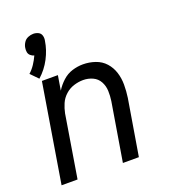

<svg xmlns="http://www.w3.org/2000/svg" viewBox="-140 -870 856 971"><g transform="rotate(-20 288.0 -384.5)"><path d="M103 -545Q141 -579 164.5 -624Q188 -669 195 -716Q198 -730 194 -743.5Q190 -757 177.5 -763Q165 -769 151 -769Q137 -769 122.5 -763Q108 -757 99.5 -743.5Q91 -730 89 -716Q87 -704 89 -693Q91 -682 99.5 -674.5Q108 -667 119 -664Q109 -642 95.5 -621.5Q82 -601 64 -585ZM24 0H110L165 -336Q170 -361 180.5 -385.5Q191 -410 211.5 -428.5Q232 -447 257.5 -455Q283 -463 308 -463Q335 -463 359 -452Q383 -441 395.5 -418Q408 -395 409 -368Q410 -341 406 -314L354 0H440L490 -301Q495 -336 495 -370.5Q495 -405 485 -436.5Q475 -468 453.5 -492Q432 -516 400 -527Q368 -538 334 -538Q305 -538 276 -529Q247 -520 223.5 -498.5Q200 -477 184 -451L197 -530H111Z"/></g></svg>

Font: Iosevka Sparkle Oblique
Style: Regular
Weight: 400
Italic angle: -9°
Designer: Belleve Invis
Foundry: Belleve Invis
Version: Version 4.5.0; ttfautohint (v1.8.3)